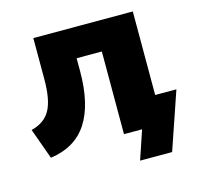

<svg xmlns="http://www.w3.org/2000/svg" viewBox="-96 -609 863 839"><g transform="rotate(-15 336.0 -189.0)"><path d="M64 17 14 -122Q74 -137 99.5 -182.5Q125 -228 125 -321V-508H575V-130H671L582 130H437L481 0H399V-374H285V-315Q285 -166 231 -82.5Q177 1 64 17Z"/></g></svg>

Font: Mulish Black
Style: Regular
Weight: 900
Designer: Vernon Adams
Foundry: Vernon Adams
Version: Version 3.603; ttfautohint (v1.8.3)